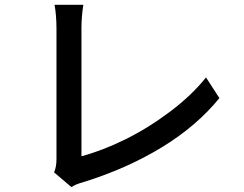

<svg xmlns="http://www.w3.org/2000/svg" viewBox="-20 -738 996 785"><path d="M272 26.9 201.2 -33.2Q210.9 -55.7 210.9 -86.9V-621.1Q210.9 -674.3 203.1 -718.3H320.8Q313 -670.4 313 -622.1V-99.1Q400.4 -122.6 493.9 -168.9Q587.4 -215.3 675.8 -282Q764.2 -348.6 822.3 -421.4L877 -336.9Q783.7 -222.2 640.4 -135Q497.1 -47.9 318.8 7.3Q289.6 15.1 272 26.9Z"/></svg>

Font: Karasuma Gothic
Style: Regular
Weight: 500
Designer: Rasmus Andersson / Ryoko Nishizuka
Foundry: Genbu
Version: Version 1.00